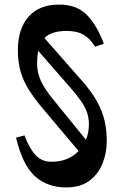

<svg xmlns="http://www.w3.org/2000/svg" viewBox="-20 -674 518 838"><path d="M87 -83Q107 -28 134.5 2Q162 32 204 32Q243 32 273 19.5Q303 7 323 -15L167 -200Q130 -244 106 -282Q82 -320 70 -361.5Q58 -403 58 -455Q58 -548 104.5 -601Q151 -654 238 -654Q317 -654 361 -607Q405 -560 433 -483L395 -470Q375 -504 346 -521.5Q317 -539 271 -539Q204 -539 174 -508L332 -328Q379 -276 403.5 -231Q428 -186 437 -144.5Q446 -103 446 -59Q446 -7 427.5 39.5Q409 86 370 115Q331 144 268 144Q188 144 133.5 96Q79 48 50 -73ZM213 -239 355 -64Q368 -95 368 -130Q368 -160 359.5 -184Q351 -208 333 -234Q315 -260 284 -295L147 -452Q142 -428 142 -396Q142 -359 157 -324Q172 -289 213 -239Z"/></svg>

Font: Jaini
Style: Regular
Weight: 400
Designer: Maithili Shingre, Girish Dalvi (Devanagari), Taresh Vohra (Latin)
Foundry: Ek Type
Version: Version 2.000; ttfautohint (v1.8.4.7-5d5b)